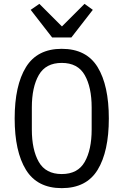

<svg xmlns="http://www.w3.org/2000/svg" viewBox="-20 -963 640 995"><path d="M300 12Q173 12 114.5 -83Q56 -178 56 -349Q56 -520 114.5 -615Q173 -710 300 -710Q428 -710 486 -615Q544 -520 544 -349Q544 -178 486 -83Q428 12 300 12ZM300 -61Q383 -61 419 -124Q455 -187 455 -292V-406Q455 -511 419 -574Q383 -637 300 -637Q217 -637 181 -574Q145 -511 145 -406V-292Q145 -187 181 -124Q217 -61 300 -61ZM250 -769 139 -912 184 -943 301 -826 418 -943 461 -912 350 -769Z"/></svg>

Font: Lilex Nerd Font
Style: Regular
Weight: 400
Designer: Mike Abbink, Paul van der Laan, Pieter van Rosmalen, Mikhael Khrustik
Foundry: Mikhael Khrustik
Version: Version 2.400; ttfautohint (v1.8.4.7-5d5b);Nerd Fonts 3.3.0